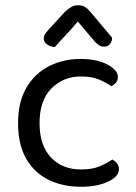

<svg xmlns="http://www.w3.org/2000/svg" viewBox="-20 -700 518 733"><path d="M289 -408Q221 -408 176 -362Q131 -316 131 -230Q131 -145 174.5 -99Q218 -53 289 -53Q331 -53 359 -64.5Q387 -76 409 -91Q420 -85 427 -76Q434 -67 434 -54Q434 -26 392.5 -6.5Q351 13 289 13Q220 13 165.5 -13.5Q111 -40 80 -94Q49 -148 49 -230Q49 -311 81 -365.5Q113 -420 167.5 -447.5Q222 -475 287 -475Q349 -475 389.5 -454Q430 -433 430 -406Q430 -394 423 -385Q416 -376 405 -371Q383 -386 356.5 -397Q330 -408 289 -408ZM342 -541 277 -618Q254 -590 231.5 -566.5Q209 -543 189 -520Q171 -522 159 -531Q147 -540 147 -553Q147 -564 153.5 -572.5Q160 -581 169 -591L230 -657Q243 -668 253.5 -674Q264 -680 277 -680Q293 -680 303.5 -674Q314 -668 324 -656L408 -556Q408 -543 400.5 -532.5Q393 -522 377 -522Q365 -522 357.5 -527.5Q350 -533 342 -541Z"/></svg>

Font: Baloo Paaji 2
Style: Regular
Weight: 400
Designer: Shuchita Grover, Noopur Datye and Ek Type
Foundry: Ek Type
Version: Version 1.700